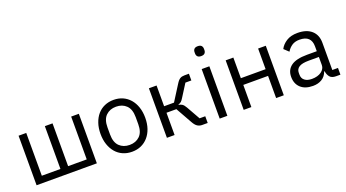

<svg xmlns="http://www.w3.org/2000/svg" viewBox="-55 -1304 3391 1880"><g transform="rotate(-20 1640.0 -364.0)"><path d="M85 -516H165V-70H359V-516H439V-70H633V-516H713V0H85Z M845 0ZM1078 12Q1026 12 983 -7Q940 -26 909.5 -61.5Q879 -97 862 -146.5Q845 -196 845 -258Q845 -319 862 -369Q879 -419 909.5 -454.5Q940 -490 983 -509Q1026 -528 1078 -528Q1130 -528 1172.5 -509Q1215 -490 1246 -454.5Q1277 -419 1294 -369Q1311 -319 1311 -258Q1311 -196 1294 -146.5Q1277 -97 1246 -61.5Q1215 -26 1172.5 -7Q1130 12 1078 12ZM1078 -59Q1143 -59 1184 -99Q1225 -139 1225 -221V-295Q1225 -377 1184 -417Q1143 -457 1078 -457Q1013 -457 972 -417Q931 -377 931 -295V-221Q931 -139 972 -99Q1013 -59 1078 -59Z M1443 -516H1523V-300H1626L1726 -458Q1737 -476 1747 -487.5Q1757 -499 1767 -505Q1777 -511 1788 -513.5Q1799 -516 1813 -516H1860V-446H1798L1717 -318Q1709 -305 1703 -297Q1697 -289 1691 -283.5Q1685 -278 1678 -274.5Q1671 -271 1661 -268V-264Q1682 -261 1697.5 -250.5Q1713 -240 1730 -210L1809 -70H1868V0H1810Q1784 0 1762.5 -13.5Q1741 -27 1721 -63L1626 -232H1523V0H1443Z M1984 0ZM2033 -637Q2007 -637 1995.5 -649.5Q1984 -662 1984 -682V-695Q1984 -715 1995.5 -727.5Q2007 -740 2033 -740Q2059 -740 2070.5 -727.5Q2082 -715 2082 -695V-682Q2082 -662 2070.5 -649.5Q2059 -637 2033 -637ZM1993 -516H2073V0H1993Z M2243 -516H2323V-301H2581V-516H2661V0H2581V-231H2323V0H2243Z M2790 0ZM3206 0Q3161 0 3141.5 -24Q3122 -48 3117 -84H3112Q3095 -36 3056 -12Q3017 12 2963 12Q2881 12 2835.5 -30Q2790 -72 2790 -144Q2790 -217 2843.5 -256Q2897 -295 3010 -295H3112V-346Q3112 -401 3082 -430Q3052 -459 2990 -459Q2943 -459 2911.5 -438Q2880 -417 2859 -382L2811 -427Q2832 -469 2878 -498.5Q2924 -528 2994 -528Q3088 -528 3140 -482Q3192 -436 3192 -354V-70H3251V0ZM2976 -56Q3006 -56 3031 -63Q3056 -70 3074 -83Q3092 -96 3102 -113Q3112 -130 3112 -150V-235H3006Q2937 -235 2905.5 -215Q2874 -195 2874 -157V-136Q2874 -98 2901.5 -77Q2929 -56 2976 -56Z"/></g></svg>

Font: Aneliza
Style: Regular
Weight: 400
Designer: Mike Abbink, Paul van der Laan, Pieter van Rosmalen
Foundry: Bold Monday
Version: Version 3.001;September 8, 2019;FontCreator 11.5.0.2425 64-b